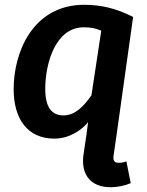

<svg xmlns="http://www.w3.org/2000/svg" viewBox="-20 -564 615 802"><path d="M476 116C456 116 451 106 455 82L467 -1L536 -493C465 -530 399 -544 332 -544C116 -544 37 -344 37 -192C37 -67 95 15 207 15C270 15 322 -21 348 -54L341 -1L329 80C316 167 361 218 441 218C472 218 504 211 526 201L508 110C500 113 491 116 476 116ZM245 -82C199 -82 169 -112 169 -192C169 -302 213 -450 330 -450C360 -450 378 -446 403 -436L362 -166C327 -116 292 -82 245 -82Z"/></svg>

Font: Fira Sans Medium
Style: Italic
Weight: 500
Italic angle: -8°
Designer: bBox Type GmbH & Carrois Corporate GbR & Edenspiekermann AG
Foundry: bBox Type GmbH & Carrois Corporate GbR & Edenspiekermann AG
Version: Version 4.301;PS 004.301;hotconv 1.0.88;makeotf.lib2.5.64775